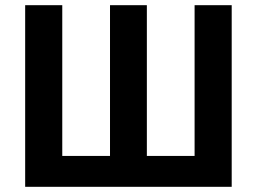

<svg xmlns="http://www.w3.org/2000/svg" viewBox="-20 -720 990 740"><path d="M77 -700H220V-119H404V-700H546V-119H730V-700H873V0H77Z"/></svg>

Font: 
Style: 㨦
Weight: 700
Designer: A.Korolkova, Vitaly Kuzmin
Foundry: ParaType Ltd
Version: Version 2.000